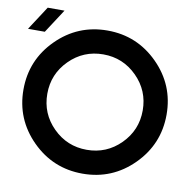

<svg xmlns="http://www.w3.org/2000/svg" viewBox="-84 -846 929 929"><g transform="rotate(10 381.0 -381.0)"><path d="M380.9 0Q235.4 0 132.3 -103Q29.3 -206.1 29.3 -351.6Q29.3 -497.1 132.3 -600.1Q235.4 -703.1 380.9 -703.1Q526.4 -703.1 629.4 -600.1Q732.4 -497.1 732.4 -351.6Q732.4 -206.1 629.4 -103Q526.4 0 380.9 0ZM380.9 -117.2Q478 -117.2 546.6 -185.8Q615.2 -254.4 615.2 -351.6Q615.2 -448.7 546.6 -517.3Q478 -585.9 380.9 -585.9Q283.7 -585.9 215.1 -517.3Q146.5 -448.7 146.5 -351.6Q146.5 -254.4 215.1 -185.8Q283.7 -117.2 380.9 -117.2ZM158.7 -761.7 82.5 -644.5H0L76.2 -761.7Z"/></g></svg>

Font: Gerhaus
Style: Regular
Weight: 400
Designer: GGBotNet
Foundry: GGBotNet
Version: 1.01